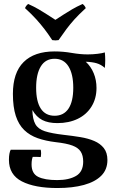

<svg xmlns="http://www.w3.org/2000/svg" viewBox="-20 -722 578 967"><path d="M255 -139Q301 -139 325 -175Q349 -211 349 -280Q349 -349 325 -387.5Q301 -426 255 -426Q209 -426 185.5 -387.5Q162 -349 162 -280Q162 -211 185.5 -175Q209 -139 255 -139ZM25 83Q25 65 27.5 52Q30 39 34 32H185Q189 50 185 69Q173 68 164 68Q155 68 145 68Q143 72 141 82Q139 92 139 106Q139 152 172 168.5Q205 185 268 185Q327 185 363 164Q399 143 399 92Q399 61 386.5 41.5Q374 22 344.5 11Q315 0 261 -6Q210 -12 170 -26Q130 -40 102 -67Q74 -94 59.5 -138.5Q45 -183 45 -249Q45 -356 99 -409.5Q153 -463 255 -463Q298 -463 341 -455.5Q384 -448 422 -448Q447 -448 471.5 -451Q496 -454 508 -458Q512 -419 508 -380Q489 -397 466.5 -403.5Q444 -410 412 -411Q438 -387 452 -353Q466 -319 466 -279Q466 -226 441 -185.5Q416 -145 371.5 -123.5Q327 -102 269 -102Q223 -102 193 -117.5Q163 -133 143 -168Q144 -122 158 -97Q172 -72 206 -61Q240 -50 300 -43Q345 -38 384.5 -31.5Q424 -25 454.5 -12Q485 1 503 24Q521 47 521 84Q521 132 490 163Q459 194 402.5 209.5Q346 225 269 225Q155 225 90 191.5Q25 158 25 83ZM396 -702Q407 -694 412 -681Q377 -649 355 -624.5Q333 -600 315 -576Q297 -552 275 -520Q259 -517 243 -520Q222 -552 203.5 -576Q185 -600 163 -624.5Q141 -649 106 -681Q111 -694 122 -702Q153 -688 175 -675Q197 -662 216.5 -649.5Q236 -637 259 -622Q282 -637 301.5 -649.5Q321 -662 343 -675Q365 -688 396 -702Z"/></svg>

Font: Poltawski Nowy Medium
Style: Regular
Weight: 500
Version: Version 1.001;gftools[0.9.25]